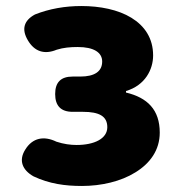

<svg xmlns="http://www.w3.org/2000/svg" viewBox="-20 -603 588 637"><path d="M416 -544C372 -571 312 -583 250 -583C196 -583 144 -574 96 -555C59 -535 51 -506 72 -470C94 -432 127 -421 168 -438C190 -445 213 -447 238 -447C291 -447 319 -429 319 -399C319 -366 294 -349 246 -349H221C182 -349 163 -330 163 -291C163 -252 182 -232 221 -232H255C310 -232 336 -217 336 -181C336 -143 293 -122 234 -122C214 -122 191 -125 167 -133C126 -153 88 -146 64 -107C41 -71 54 -39 91 -18C144 7 196 14 252 14C316 14 381 -1 429 -31C478 -61 510 -105 510 -163C510 -239 469 -279 398 -296V-301C462 -320 488 -373 488 -419C488 -476 460 -517 416 -544Z"/></svg>

Font: GenSenRounded2 TW H
Style: Regular
Weight: 900
Version: Version 2.100;PS 2.1;hotconv 16.6.51;makeotf.lib2.5.65220 DE